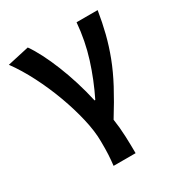

<svg xmlns="http://www.w3.org/2000/svg" viewBox="-163 -612 836 899"><g transform="rotate(-30 254.5 -162.5)"><path d="M190 178Q192 162 193 148.5Q194 135 195 120.5Q196 106 196 89Q196 72 196 49Q196 -5 180 -74Q164 -143 137.5 -215Q111 -287 76 -355.5Q41 -424 2 -477L119 -503Q139 -475 160 -434Q181 -393 200.5 -344.5Q220 -296 237 -241.5Q254 -187 266 -132H270Q312 -217 340 -306Q368 -395 376 -491H490Q480 -429 466 -373.5Q452 -318 430.5 -261.5Q409 -205 376.5 -144Q344 -83 298 -9Q305 36 307 86Q309 136 309 178Z"/></g></svg>

Font: CV Source Sans Light
Style: Bold
Weight: 600
Designer: Paul D. Hunt
Foundry: Adobe Systems Incorporated
Version: Version 3.001